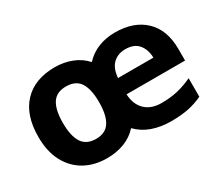

<svg xmlns="http://www.w3.org/2000/svg" viewBox="-103 -790 1185 1034"><g transform="rotate(-30 489.0 -273.0)"><path d="M683 -556Q799 -556 867 -491.5Q935 -427 935 -308V-236H571Q574 -172 611 -136.5Q648 -101 712 -101Q767 -101 812 -111.5Q857 -122 904 -144V-29Q862 -9 816.5 0.5Q771 10 706 10Q644 10 591.5 -8.5Q539 -27 501 -66Q467 -28 418 -9Q369 10 310 10Q232 10 172.5 -23Q113 -56 79 -119.5Q45 -183 45 -274Q45 -410 114.5 -483Q184 -556 309 -556Q364 -556 413 -537Q462 -518 496 -480Q531 -518 578.5 -537Q626 -556 683 -556ZM309 -436Q250 -436 223.5 -395.5Q197 -355 197 -274Q197 -193 223.5 -151.5Q250 -110 310 -110Q369 -110 395.5 -151.5Q422 -193 422 -274Q422 -355 395.5 -395.5Q369 -436 309 -436ZM686 -450Q640 -450 610 -422Q580 -394 575 -335H795Q794 -385 767.5 -417.5Q741 -450 686 -450Z"/></g></svg>

Font: Noto Sans New Tai Lue
Style: Bold
Weight: 700
Version: Version 2.003